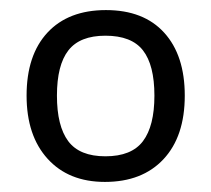

<svg xmlns="http://www.w3.org/2000/svg" viewBox="-20 -742 415 377"><path d="M342.8 -554.2Q342.8 -474.1 301 -429.4Q259.3 -384.8 186 -384.8Q114.7 -384.8 73.5 -430.2Q32.2 -475.6 32.2 -554.2Q32.2 -633.8 73.2 -678Q114.3 -722.2 188 -722.2Q262.2 -722.2 302.5 -677.7Q342.8 -633.3 342.8 -554.2ZM91.8 -554.2Q91.8 -494.6 114 -464.8Q136.2 -435.1 187 -435.1Q238.3 -435.1 260.7 -464.8Q283.2 -494.6 283.2 -554.2Q283.2 -614.3 260.7 -643.1Q238.3 -671.9 187 -671.9Q136.7 -671.9 114.3 -643.1Q91.8 -614.3 91.8 -554.2Z"/></svg>

Font: Sahel FD
Style: FD
Weight: 400
Foundry: Saber Rastikerdar (saber.rastikerdar@gmail.com)
Version: Version 3.3.1